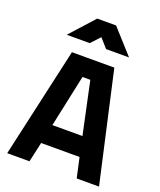

<svg xmlns="http://www.w3.org/2000/svg" viewBox="-164 -1015 930 1116"><g transform="rotate(20 301.0 -457.0)"><path d="M106.9 -765.1 241.2 -914.1H357.9L492.2 -765.1H350.1L300.8 -820.8L249 -765.1ZM276.9 -565.9 208 -243.2H394L325.2 -565.9ZM17.1 0 169.9 -680.2H432.1L585 0H446.8L419.9 -123H182.1L154.8 0Z"/></g></svg>

Font: TitilliumWeb-Bold
Style: Bold
Weight: 700
Version: Version 1.001;PS 57.000;hotconv 1.0.70;makeotf.lib2.5.55311